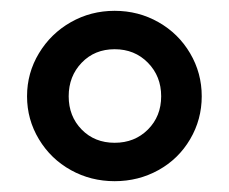

<svg xmlns="http://www.w3.org/2000/svg" viewBox="-20 -672 424 355"><path d="M192 -337Q148 -337 111 -357.5Q74 -378 52 -414.5Q30 -451 30 -494Q30 -537 52 -573.5Q74 -610 111 -631Q148 -652 192 -652Q236 -652 273 -631Q310 -610 331.5 -573.5Q353 -537 353 -494Q353 -451 331.5 -414.5Q310 -378 273 -357.5Q236 -337 192 -337ZM192 -408Q229 -408 253.5 -432.5Q278 -457 278 -494Q278 -531 253.5 -556Q229 -581 192 -581Q155 -581 131 -556Q107 -531 107 -494Q107 -457 131 -432.5Q155 -408 192 -408Z"/></svg>

Font: Montserrat Ace
Style: Bold
Weight: 700
Designer: Julieta Ulanovsky
Foundry: Julieta Ulanovsky
Version: Version 1